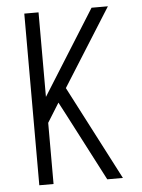

<svg xmlns="http://www.w3.org/2000/svg" viewBox="-53 -777 605 819"><g transform="rotate(-5 250.0 -367.5)"><path d="M82 0V-735H143V-373L370 -735H440L231 -403L440 0H373L224 -287L194 -344L143 -262V0Z"/></g></svg>

Font: Iosevka SS04 Light
Style: Regular
Weight: 300
Monospace: yes
Designer: Belleve Invis
Foundry: Belleve Invis
Version: Version 19.0.0; ttfautohint (v1.8.4)